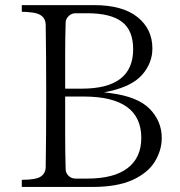

<svg xmlns="http://www.w3.org/2000/svg" viewBox="-20 -741 715 761"><path d="M66.4 0V-28.3Q122.1 -28.3 141.1 -41Q160.2 -53.7 161.1 -77.1Q163.1 -205.1 163.1 -334V-388.7Q163.1 -516.6 161.1 -644.5Q159.2 -685.5 107.4 -691.4Q85 -694.3 66.4 -694.3V-720.7H352.5Q465.8 -720.7 524.9 -673.3Q584 -626 584 -548.8Q584 -492.2 544.9 -446.3Q505.9 -400.4 416 -379.9L392.6 -375L416 -372.1Q525.4 -358.4 573.2 -309.6Q621.1 -260.7 621.1 -194.3Q621.1 -145.5 593.8 -100.6Q566.4 -55.7 505.4 -27.8Q444.3 0 345.7 0ZM238.3 -206.1Q238.3 -136.7 240.2 -71.3Q240.2 -55.7 251.5 -44.4Q262.7 -33.2 279.3 -33.2H326.2Q431.6 -33.2 485.8 -74.7Q540 -116.2 540 -194.3Q540 -358.4 311.5 -358.4H238.3ZM238.3 -389.6H304.7Q507.8 -389.6 507.8 -545.9Q507.8 -621.1 462.9 -654.8Q418 -688.5 326.2 -688.5H279.3Q263.7 -688.5 252 -677.2Q240.2 -666 240.2 -650.4Q238.3 -588.9 238.3 -524.4Z"/></svg>

Font: GenEi Koburi Mincho v6
Style: Regular
Weight: 400
Designer: o_tamon (Modified)
Foundry: o_tamon / Adobe Systems Incorporated
Version: Version 6.1